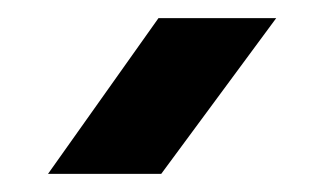

<svg xmlns="http://www.w3.org/2000/svg" viewBox="-20 -819 358 212"><path d="M285 -799 158 -627H33L155 -799Z"/></svg>

Font: Unbounded Variable
Style: Regular
Weight: 400
Designer: Luke Prowse, Jean-Baptiste Morizot, Fátima Lázaro, Florian Runge
Foundry: NaN
Version: Version 1.600;FEAKit 1.0